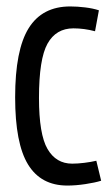

<svg xmlns="http://www.w3.org/2000/svg" viewBox="-20 -566 349 596"><path d="M27 -264Q27 -411 69 -478.5Q111 -546 198 -546Q220 -546 244.5 -543Q269 -540 287 -534L275 -469Q241 -478 208 -478Q154 -478 127.5 -430.5Q101 -383 101 -262Q101 -149 127.5 -103.5Q154 -58 204 -58Q221 -58 241.5 -60.5Q262 -63 279 -67L294 -5Q275 1 245 5.5Q215 10 189 10Q107 10 67 -55.5Q27 -121 27 -264Z"/></svg>

Font: Georama Condensed
Style: Regular
Weight: 400
Width: 3
Designer: Jean-Baptiste Levee
Foundry: Production Type
Version: Version 1.000